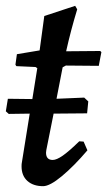

<svg xmlns="http://www.w3.org/2000/svg" viewBox="-20 -627 368 659"><path d="M195 -396 174 -288 269 -292 283 -279 279 -238 164 -237 139 -112 138 -103Q138 -78 161 -78Q174 -78 195 -92.5Q216 -107 252 -142L267 -141L280 -111Q234 -57 192.5 -22.5Q151 12 128 12Q94 12 74 -6Q54 -24 54 -56Q54 -65 55 -69L82 -237L10 -236L0 -245L7 -288L91 -287L108 -393L102 -397L36 -400L33 -405L38 -441L116 -454L132 -572L238 -607L245 -595Q223 -523 207 -451L324 -452L328 -448L319 -401L206 -402Z"/></svg>

Font: Alegreya Medium
Style: Italic
Weight: 500
Italic angle: -7°
Designer: Juan Pablo del Peral
Foundry: Huerta Tipografica
Version: Version 2.008; ttfautohint (v1.8)